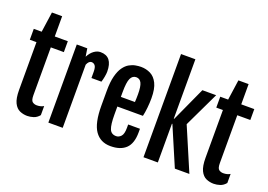

<svg xmlns="http://www.w3.org/2000/svg" viewBox="-121 -1216 2169 1553"><g transform="rotate(20 964.0 -440.0)"><path d="M72.8 -578.6H15.6V-672.4H83.5L108.4 -846.7H196.3V-672.4H308.6V-578.6H196.3V-166.5Q196.3 -122.6 212.2 -110.8Q228 -99.1 249.5 -99.1Q283.7 -99.1 308.1 -114.3V-36.1Q287.1 -10.3 259.3 -1.2Q231.4 7.8 205.6 7.8Q171.4 7.8 140.9 -5.6Q110.4 -19 91.6 -56.9Q72.8 -94.7 72.8 -167.5Z M385.7 -672.4H476.1L486.8 -604Q506.8 -642.1 533.7 -661.1Q560.5 -680.2 588.4 -680.2Q692.4 -680.2 692.4 -549.3Q692.4 -532.7 687.5 -505.6Q682.6 -478.5 675.8 -458H589.8V-510.3Q589.8 -550.8 577.6 -565.2Q565.4 -579.6 547.4 -579.6Q524.4 -579.6 509.3 -543.5V0H385.7Z M741.7 -275.4V-402.3Q741.7 -479.5 754.9 -530.3Q768.1 -581.1 789.8 -611.3Q811.5 -641.6 837.6 -656.2Q863.8 -670.9 889.6 -675.5Q915.5 -680.2 937 -680.2Q981.4 -680.2 1019 -661.4Q1056.6 -642.6 1079.3 -596.9Q1102.1 -551.3 1102.1 -470.2Q1102.1 -429.7 1097.7 -387.5Q1093.3 -345.2 1085.9 -313H865.7V-244.6Q865.7 -156.7 880.6 -120.6Q895.5 -84.5 937.5 -84.5Q960.4 -84.5 979 -104.2Q997.6 -124 997.6 -177.2V-206.5H1099.1V-175.8Q1099.1 -80.1 1053.5 -36.4Q1007.8 7.3 921.4 7.3Q834.5 7.3 788.1 -59.1Q741.7 -125.5 741.7 -275.4ZM986.8 -396Q987.8 -406.7 988.3 -428.5Q988.8 -450.2 988.8 -463.4Q988.8 -530.3 974.6 -559.1Q960.4 -587.9 929.7 -588.4Q897 -588.4 881.3 -555.4Q865.7 -522.5 865.7 -435.5V-396Z M1204.6 -888.2H1328.1V-377H1332L1466.8 -672.4H1585.4L1441.4 -370.6L1599.6 0H1474.6L1332 -333.5H1328.1V0H1204.6Z M1677.7 -578.6H1620.6V-672.4H1688.5L1713.4 -846.7H1801.3V-672.4H1913.6V-578.6H1801.3V-166.5Q1801.3 -122.6 1817.1 -110.8Q1833 -99.1 1854.5 -99.1Q1888.7 -99.1 1913.1 -114.3V-36.1Q1892.1 -10.3 1864.3 -1.2Q1836.4 7.8 1810.5 7.8Q1776.4 7.8 1745.8 -5.6Q1715.3 -19 1696.5 -56.9Q1677.7 -94.7 1677.7 -167.5Z"/></g></svg>

Font: Fjalla One
Style: Regular
Weight: 400
Designer: Irina Smirnova, Eben Sorkin
Foundry: Sorkin Type
Version: Version 1.002; ttfautohint (v1.8.4.7-5d5b);gftools[0.9.25]